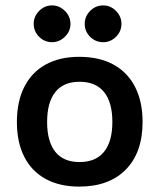

<svg xmlns="http://www.w3.org/2000/svg" viewBox="-20 -679 596 718"><path d="M276.1 -466.5Q351.5 -466.5 404.4 -437.5Q457.2 -408.5 485.2 -353.8Q513.2 -299.2 513.2 -222.8Q513.2 -109.2 450.8 -45.2Q388.2 18.8 276 18.8Q203 18.8 150.6 -9.9Q98.2 -38.5 70.8 -92.6Q43.2 -146.6 43.2 -223Q43.2 -299.3 70.8 -353.9Q98.2 -408.5 150.6 -437.5Q203 -466.5 276.1 -466.5ZM277.4 -373.2Q217.2 -373.2 186.8 -334.6Q156.2 -296 156.2 -223Q156.2 -150 186.7 -111.5Q217.2 -73 277.3 -73Q338.2 -73 369.2 -111.5Q400.2 -150 400.2 -223Q400.2 -296 369.3 -334.6Q338.4 -373.2 277.4 -373.2ZM366 -658.8Q393.5 -658.8 413.9 -638.1Q434.2 -617.5 434.2 -589.6Q434.2 -561.8 413.9 -541.5Q393.5 -521.2 366 -521.2Q337.2 -521.2 317 -541.5Q296.8 -561.8 296.8 -590Q296.8 -617.5 317 -638.1Q337.2 -658.8 366 -658.8ZM174.9 -658.8Q202 -658.8 222.8 -638.1Q243.5 -617.5 243.5 -589.6Q243.5 -561.8 222.6 -541.5Q201.8 -521.2 174.7 -521.2Q146.5 -521.2 126.2 -541.5Q106 -561.8 106 -590Q106 -617.5 126.3 -638.1Q146.6 -658.8 174.9 -658.8Z"/></svg>

Font: Podkova VF Beta
Style: Regular
Weight: 400
Designer: Ilya Yudin
Foundry: Cyreal (www.cyreal.org)
Version: Version 2.100